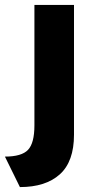

<svg xmlns="http://www.w3.org/2000/svg" viewBox="-58 -551 394 781"><path d="M23 210 -38 86Q30 86 56 58.5Q82 31 82 -41V-531H243V-3Q243 106 185.5 158Q128 210 23 210Z"/></svg>

Font: Readex Pro
Style: Bold
Weight: 700
Designer: Bonnie Shaver-Troup, Thomas Jockin
Foundry: Lexend
Version: Version 1.203; ttfautohint (v1.8.3)